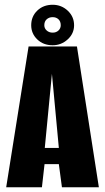

<svg xmlns="http://www.w3.org/2000/svg" viewBox="-20 -786 441 806"><path d="M6 0 100 -591H303L395 0H240L227 -97H167L156 0ZM168 -165H227L198 -476ZM201 -596Q162 -596 136.5 -620.5Q111 -645 111 -680Q111 -717 136.5 -741.5Q162 -766 201 -766Q238 -766 264.5 -741Q291 -716 291 -680Q291 -645 264 -620.5Q237 -596 201 -596ZM201 -649Q216 -649 225.5 -658Q235 -667 235 -680Q235 -696 225.5 -705Q216 -714 201 -714Q186 -714 176 -705Q166 -696 166 -680Q166 -667 176 -658Q186 -649 201 -649Z"/></svg>

Font: Alumni Sans ExtraBold
Style: Regular
Weight: 800
Designer: Robert E. Leuschke
Foundry: Robert E. Leuschke
Version: Version 1.018